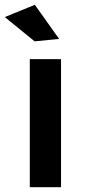

<svg xmlns="http://www.w3.org/2000/svg" viewBox="-43 -779 354 799"><path d="M81 -533H211V0H81ZM102 -759 203 -617 101 -607 -23 -708Z"/></svg>

Font: Alexandria Medium
Style: Regular
Weight: 500
Designer: Mohamed Gaber
Foundry: Kief Type Foundry
Version: Version 5.100